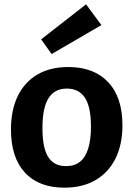

<svg xmlns="http://www.w3.org/2000/svg" viewBox="-20 -856 617 888"><path d="M295.7 -546Q414.3 -546 480.3 -476Q546.3 -406 546.3 -276.7Q546.3 -187.3 514 -122.7Q481.7 -58 421.7 -23Q361.7 12 277.7 12Q159.7 12 95.2 -57.8Q30.7 -127.7 30.7 -257Q30.7 -347.3 62.2 -411.8Q93.7 -476.3 152.8 -511.2Q212 -546 295.7 -546ZM289 -446.3Q232 -446.3 204.2 -401.5Q176.3 -356.7 176.3 -263.7Q176.3 -171.3 203.2 -129.5Q230 -87.7 285 -87.7Q324.7 -87.7 350 -108Q375.3 -128.3 388 -169.2Q400.7 -210 400.7 -270.3Q400.7 -361.3 372.8 -403.8Q345 -446.3 289 -446.3ZM218.7 -606 170.3 -674 378 -836 449 -740Z"/></svg>

Font: Bitter Thin
Style: Regular
Weight: 100
Designer: Sol Matas, and Bitter project Authors
Foundry: Sol Matas
Version: Version 2.002